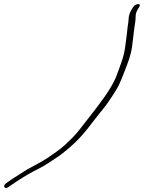

<svg xmlns="http://www.w3.org/2000/svg" viewBox="-61 -775 710 948"><path d="M596.4 -740 592.4 -734C579.5 -714 573.7 -696 573.8 -678C573.9 -666 568.6 -645 568.2 -632C566.3 -612 561.6 -578 558.7 -556C552.7 -499 536.9 -461 510 -390C482.4 -329 436.2 -269 381.6 -199L332.4 -136C305.7 -101 284.8 -84 259.3 -59C237.9 -39 197.3 -11 173.4 5C145.4 24 101.8 45 72.7 62C41.3 83 4 104 -27.3 127C-39.8 136 -43.2 143 -39.2 149C-35.1 155 -28.1 155 -18.7 148C14.6 125 38.5 109 53.9 100C89.5 78 120 63 137.3 54C163 41 201.1 15 229.2 -4C284 -44 330.4 -88 368.4 -136L417.6 -199C425.9 -209 433.6 -220 444.9 -233C466.3 -259 475.1 -274 491.7 -298C525.3 -350 526.3 -352 553.7 -422C571.4 -468 584.7 -499 591.3 -547C597.5 -592 601.1 -634 607.4 -671C610.7 -690 603.1 -705 622.4 -734L626.4 -740C631.8 -749 629.7 -755 621.7 -755C613.7 -755 601.8 -749 596.4 -740Z"/></svg>

Font: MewTooHand
Style: UltimateItaWide
Weight: 400
Designer: Mew Too, Robert Jablonski
Version: Version 0.77